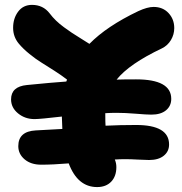

<svg xmlns="http://www.w3.org/2000/svg" viewBox="-20 -740 740 779"><path d="M147 -71.8Q105.5 -71.8 79.8 -93.5Q54.2 -115.2 54.2 -147Q54.2 -207 125 -210.9Q168 -212.9 232.9 -216.8Q231 -252.9 231 -267.1Q142.6 -256.8 120.1 -256.8Q81.5 -256.8 53.2 -280Q24.9 -303.2 24.9 -336.9Q24.9 -388.7 88.9 -395Q192.4 -405.3 249 -409.2Q249.5 -410.6 250.5 -413.1Q251.5 -415.5 252 -417Q231.4 -433.1 201.2 -452.6Q170.9 -472.2 148.2 -486.1Q125.5 -500 99.9 -520.8Q74.2 -541.5 56.2 -563Q33.2 -590.8 33.2 -627Q33.2 -665.5 53.7 -692.9Q74.2 -720.2 109.9 -720.2Q154.8 -720.2 181.2 -686Q192.9 -670.4 207.3 -656.5Q221.7 -642.6 239.7 -629.4Q257.8 -616.2 271.7 -606.9Q285.6 -597.7 308.3 -583.7Q331.1 -569.8 342.8 -562Q413.1 -633.8 541 -694.8Q578.1 -711.9 603 -711.9Q640.6 -711.9 663.8 -687Q687 -662.1 687 -626Q687 -600.1 673.6 -577.6Q660.2 -555.2 637.2 -543.9Q504.4 -481 453.1 -417Q479 -418 532.2 -418Q674.8 -418 674.8 -338.9Q674.8 -310.1 653.6 -292.5Q632.3 -274.9 594.2 -274.9Q574.7 -274.9 531.2 -278.6Q487.8 -282.2 453.1 -282.2Q429.7 -282.2 407.2 -280.8V-273.9Q407.2 -243.2 408.2 -230Q466.8 -232.9 532.2 -232.9Q666 -232.9 666 -153.8Q666 -125.5 644.5 -108.2Q623 -90.8 585 -90.8Q568.8 -90.8 539.6 -92.5Q510.3 -94.2 487.8 -94.2Q466.8 -94.2 445.8 -92.8Q452.1 -78.6 452.1 -62Q452.1 -24.9 431.2 -2.9Q410.2 19 374 19Q294.9 19 258.8 -77.1Q194.3 -71.8 147 -71.8Z"/></svg>

Font: Shantell Sans Normal
Style: Regular
Weight: 800
Designer: Stephen Nixon, Anya Danilova, Shantell Martin
Foundry: Arrow Type
Version: Version 1.006;[559af2be0]